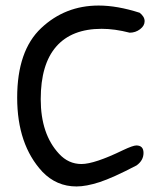

<svg xmlns="http://www.w3.org/2000/svg" viewBox="-20 -674 588 693"><path d="M336 -654Q403 -654 484 -628Q502 -614 502 -597.5Q502 -581 485.5 -568.5Q469 -556 448 -556Q394 -570 347 -570Q239 -570 183 -506Q127 -442 127 -316Q127 -190 193 -119Q227 -82 274 -82Q321 -82 424 -132Q460 -149 472 -149Q498 -149 498 -122Q498 -95 473 -77Q387 -32 339 -16.5Q291 -1 256 -1Q184 -1 133 -54Q42 -152 42 -321.5Q42 -491 128.5 -572.5Q215 -654 336 -654Z"/></svg>

Font: Patrick Hand
Style: Regular
Weight: 400
Designer: Patrick Wagesreiter
Foundry: Patrick Wagesreiter
Version: Version 1.003;PS 001.003;hotconv 1.0.70;makeotf.lib2.5.58329